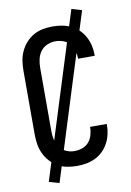

<svg xmlns="http://www.w3.org/2000/svg" viewBox="-97 -877 695 1018"><g transform="rotate(-10 250.0 -368.0)"><path d="M247 8Q220 8 193.5 3Q167 -2 144 -15Q121 -28 103 -48Q85 -68 73.5 -92.5Q62 -117 58 -143.5Q54 -170 54 -196V-539Q54 -565 58 -591.5Q62 -618 73.5 -642.5Q85 -667 103 -687Q121 -707 144 -720Q167 -733 193.5 -738Q220 -743 247 -743Q272 -743 297 -738.5Q322 -734 345 -723Q368 -712 386 -694.5Q404 -677 416 -655Q428 -633 434 -608Q440 -583 440 -558V-551H350V-555Q350 -576 343.5 -597Q337 -618 323 -633.5Q309 -649 288.5 -656Q268 -663 247 -663Q224 -663 202.5 -653.5Q181 -644 167.5 -625.5Q154 -607 149 -584.5Q144 -562 144 -539V-196Q144 -173 149 -150.5Q154 -128 167.5 -109.5Q181 -91 202.5 -81.5Q224 -72 247 -72Q268 -72 288.5 -79Q309 -86 323 -101.5Q337 -117 343.5 -138Q350 -159 350 -180V-184H440V-177Q440 -152 434 -127Q428 -102 416 -80Q404 -58 386 -40.5Q368 -23 345 -12Q322 -1 297 3.5Q272 8 247 8ZM139 81 84 65 361 -817 416 -801 297 -423Z"/></g></svg>

Font: Iosevka Custom Medium
Style: Regular
Weight: 500
Monospace: yes
Designer: Belleve Invis
Foundry: Belleve Invis
Version: Version 32.5.0; ttfautohint (v1.8.4)